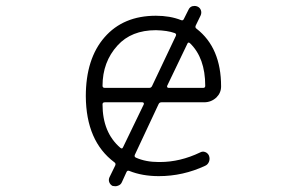

<svg xmlns="http://www.w3.org/2000/svg" viewBox="-20 -609 1040 650"><path d="M526.4 -262.7Q519.5 -262.7 516.6 -255.9L436.5 -85Q433.6 -78.1 440.4 -75.2Q473.6 -60.5 516.6 -60.5Q518.6 -60.5 521.5 -60.5Q589.8 -60.5 657.2 -92.8Q666 -97.7 674.8 -94.2Q683.6 -90.8 687.5 -82Q691.4 -71.3 687.5 -61.5Q683.6 -51.8 674.8 -47.9Q599.6 -12.7 517.6 -12.7Q461.9 -12.7 418 -30.3Q411.1 -33.2 408.2 -26.4L392.6 7.8Q388.7 16.6 379.9 19.5Q375 21.5 370.6 21.5Q366.2 21.5 361.3 20.5Q353.5 16.6 350.1 8.3Q346.7 0 350.6 -8.8L370.1 -48.8Q373 -55.7 367.2 -59.6Q271.5 -130.9 270.5 -283.2Q270.5 -410.2 334 -482.9Q397.5 -555.7 507.8 -555.7Q555.7 -555.7 592.8 -541Q599.6 -538.1 602.5 -544.9L618.2 -576.2Q622.1 -585 630.9 -587.9Q634.8 -588.9 638.7 -588.9Q643.6 -588.9 648.4 -586.9Q657.2 -583 660.2 -574.2Q663.1 -565.4 659.2 -556.6L642.6 -522.5Q639.6 -515.6 645.5 -511.7Q728.5 -447.3 728.5 -316.4Q728.5 -294.9 712.9 -279.3Q695.3 -262.7 670.9 -262.7ZM466.8 -255.9Q467.8 -258.8 466.3 -260.7Q464.8 -262.7 461.9 -262.7H335Q327.1 -262.7 327.1 -255.9Q327.1 -160.2 387.7 -108.4Q390.6 -106.4 392.6 -106.4Q394.5 -106.4 396.5 -110.4ZM623 -462.9Q617.2 -467.8 614.3 -460.9L545.9 -318.4Q544.9 -315.4 546.4 -313.5Q547.9 -311.5 550.8 -311.5H668Q674.8 -311.5 674.8 -318.4Q674.8 -413.1 623 -462.9ZM575.2 -487.3Q576.2 -489.3 576.2 -491.2Q576.2 -495.1 571.3 -497.1Q546.9 -505.9 507.8 -506.8Q424.8 -506.8 377.9 -455.1Q327.1 -399.4 327.1 -318.4Q327.1 -311.5 335 -311.5H485.4Q492.2 -311.5 495.1 -318.4Z"/></svg>

Font: Rounded Mgen+ 2m light
Style: Regular
Weight: 200
Designer: [Source Han Sans]
Ryoko NISHIZUKA  (kana & ideographs); Paul D. Hunt (Latin, Greek & Cyrillic); Wenlong ZHANG  (bopomofo
Version: Version 1.059.20150602